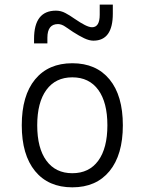

<svg xmlns="http://www.w3.org/2000/svg" viewBox="-20 -801 626 831"><path d="M293 9.8Q189.5 9.8 131.8 -60.5Q74.2 -130.9 74.2 -258.8Q74.2 -387.2 131.8 -457.3Q189.5 -527.3 293 -527.3Q396.5 -527.3 454.1 -457.3Q511.7 -387.2 511.7 -258.8Q511.7 -130.9 454.1 -60.5Q396.5 9.8 293 9.8ZM293 -51.3Q365.7 -51.3 405.3 -105.5Q444.8 -159.7 444.8 -258.8Q444.8 -357.9 405.3 -412.1Q365.7 -466.3 293 -466.3Q220.7 -466.3 180.9 -412.1Q141.1 -357.9 141.1 -258.8Q141.1 -159.7 180.9 -105.5Q220.7 -51.3 293 -51.3ZM127.4 -613.3V-632.8Q127.4 -754.9 222.2 -754.9Q243.7 -754.9 262.9 -744.6Q282.2 -734.4 302.2 -720.2Q328.6 -702.1 347.4 -692.6Q366.2 -683.1 378.4 -683.1Q411.6 -683.1 411.6 -737.3V-781.2H468.3V-742.2Q468.3 -625 384.3 -625Q366.2 -625 344.2 -635.5Q322.3 -646 296.4 -662.6Q279.8 -673.3 263.2 -685.1Q246.6 -696.8 231 -696.8Q185.1 -696.8 185.1 -637.7V-613.3Z"/></svg>

Font: Cascadia Mono PL Light
Style: Regular
Weight: 300
Monospace: yes
Designer: Aaron Bell
Foundry: Saja Typeworks
Version: Version 2404.023; ttfautohint (v1.8.4)